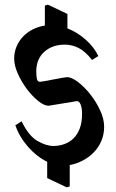

<svg xmlns="http://www.w3.org/2000/svg" viewBox="-20 -738 501 826"><path d="M428 -193Q428 -159 415.5 -130.5Q403 -102 382 -81Q361 -60 334.5 -46.5Q308 -33 280 -28V64L267 68L183 28V-42Q138 -64 101 -106Q64 -148 46 -199L73 -216Q103 -154 140.5 -132Q178 -110 210 -110Q234 -110 256.5 -118Q279 -126 296 -142.5Q313 -159 323 -185Q333 -211 333 -248Q333 -273 327 -288Q321 -303 311 -303L189 -283Q170 -283 144.5 -303.5Q119 -324 96 -354.5Q73 -385 57 -420.5Q41 -456 41 -486Q41 -514 51.5 -538.5Q62 -563 80 -581.5Q98 -600 122 -612Q146 -624 173 -628V-714L186 -718L270 -678V-616Q313 -599 349 -567Q385 -535 403 -497L376 -480Q346 -518 317.5 -532Q289 -546 259 -546Q205 -546 170.5 -515Q136 -484 136 -430Q136 -414 138.5 -400Q141 -386 152 -386Q155 -386 172 -389Q189 -392 209 -396Q229 -400 247 -403Q265 -406 270 -406Q288 -406 315 -385.5Q342 -365 367 -334Q392 -303 410 -265Q428 -227 428 -193Z"/></svg>

Font: Jaini Purva
Style: Regular
Weight: 400
Designer: Girish Dalvi, Maithili Shingre
Foundry: Ek Type
Version: Version 1.001;PS 1.000;hotconv 16.6.51;makeotf.lib2.5.65220